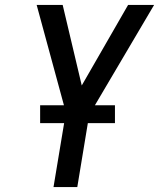

<svg xmlns="http://www.w3.org/2000/svg" viewBox="-20 -755 642 775"><path d="M196 0 246 -301 128 -735H233L310 -410L497 -735H602L340 -291L292 0ZM444 -258H142V-330H444Z"/></svg>

Font: Iosevka Md Ex Obl
Style: Regular
Weight: 500
Width: 7
Italic angle: -9°
Monospace: yes
Designer: Belleve Invis
Foundry: Belleve Invis
Version: Version 32.5.0; ttfautohint (v1.8.4)